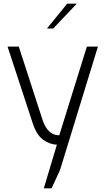

<svg xmlns="http://www.w3.org/2000/svg" viewBox="-20 -786 573 1043"><path d="M289 0Q251 -1 214.5 -27Q178 -53 157 -119L21 -533H82L212 -132Q240 -51 302 -51L452 -533H512L306 138L260 237H218ZM345 -766H397L269 -631H235Z"/></svg>

Font: Exo Light
Style: Regular
Weight: 300
Designer: Natanael Gama
Foundry: Natanael Gama
Version: Version 1.500; ttfautohint (v1.6)